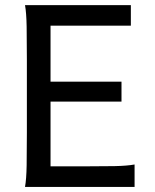

<svg xmlns="http://www.w3.org/2000/svg" viewBox="-20 -733 606 753"><path d="M456.5 -412.6V-334.5H178.2V-80.6H307.1Q379.9 -80.6 429.2 -81.5Q478.5 -82.5 507.8 -87.9V0H78.1Q83.5 -29.3 84.5 -84.7Q85.4 -140.1 85.4 -212.4V-500.5Q85.4 -572.8 84.5 -628.2Q83.5 -683.6 78.1 -712.9H493.2V-632.3H178.2V-412.6Z"/></svg>

Font: Andika Eur
Style: Regular
Weight: 400
Designer: Victor Gaultney, Annie Olsen, Julie Remington, Don Collingsworth, Eric Hays, Becca Hirsbrunner
Foundry: SIL International
Version: Version 5.000